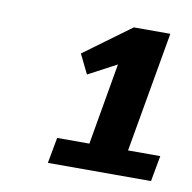

<svg xmlns="http://www.w3.org/2000/svg" viewBox="-50 -750 439 440"><g transform="rotate(10 169.5 -530.0)"><path d="M174 -420H99L88 -360H328L339 -420H264L313 -700H228L119 -620L141 -575L207 -610Z"/></g></svg>

Font: Scada
Style: Italic
Weight: 400
Designer: Jovanny Lemonad
Foundry: Jovanny Lemonad
Version: Version 3.005